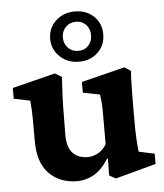

<svg xmlns="http://www.w3.org/2000/svg" viewBox="-51 -724 668 781"><g transform="rotate(-5 283.5 -333.5)"><path d="M492.2 -87.9 556.6 -74.2V-32.2L390.6 12.7L364.3 -2L365.2 -70.3L362.3 -71.3Q334 -26.4 301.3 -8.3Q268.6 9.8 233.4 9.8Q163.1 9.8 119.1 -34.7Q75.2 -79.1 75.2 -167V-250Q75.2 -271.5 74.2 -292Q73.2 -312.5 71.3 -333L4.9 -346.7V-390.6L180.7 -434.6L208 -418Q206.1 -388.7 204.1 -347.7Q202.1 -306.6 202.1 -263.7L201.2 -181.6Q201.2 -130.9 223.6 -107.4Q246.1 -84 285.2 -84Q304.7 -84 325.7 -94.7Q346.7 -105.5 361.3 -129.9V-224.6Q361.3 -248 361.3 -266.1Q361.3 -284.2 359.9 -300.3Q358.4 -316.4 356.4 -333L287.1 -346.7V-390.6L463.9 -434.6L490.2 -418Q488.3 -401.4 487.8 -380.9Q487.3 -360.4 486.8 -333.5Q486.3 -306.6 486.3 -272.5V-194.3Q486.3 -170.9 487.8 -144Q489.3 -117.2 492.2 -87.9ZM283.2 -473.6Q236.3 -473.6 205.1 -503.4Q173.8 -533.2 173.8 -576.2Q173.8 -620.1 205.1 -649.4Q236.3 -678.7 283.2 -678.7Q330.1 -678.7 360.4 -649.9Q390.6 -621.1 390.6 -576.2Q390.6 -532.2 360.4 -502.9Q330.1 -473.6 283.2 -473.6ZM284.2 -517.6Q308.6 -517.6 324.7 -534.2Q340.8 -550.8 340.8 -577.1Q340.8 -603.5 324.7 -620.1Q308.6 -636.7 284.2 -636.7Q258.8 -636.7 242.2 -619.6Q225.6 -602.5 225.6 -577.1Q225.6 -551.8 242.2 -534.7Q258.8 -517.6 284.2 -517.6Z"/></g></svg>

Font: Crimson Pro
Style: Bold
Weight: 700
Designer: Jacques Le Bailly
Foundry: Baron von Fonthausen
Version: Version 1.003